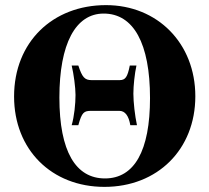

<svg xmlns="http://www.w3.org/2000/svg" viewBox="-20 -712 818 750"><path d="M260 -456C268 -423 275 -370 275 -341C275 -307 270 -257 260 -223H286C300 -274 308 -279 337 -279H446C469 -279 483 -259 489 -223H515C507 -260 501 -313 501 -346C501 -377 506 -424 513 -456H487C478 -411 470 -399 447 -399H338C311 -399 301 -410 286 -456ZM394 -692C186 -692 35 -548 35 -335C35 -128 181 18 388 18C595 18 743 -128 743 -336C743 -543 595 -692 394 -692ZM385 -659C502 -659 566 -542 566 -329C566 -123 505 -15 390 -15C276 -15 212 -120 212 -331C212 -541 275 -659 385 -659Z"/></svg>

Font: STIXGeneral
Style: Bold
Weight: 700
Designer: MicroPress Inc., with final additions and corrections provided by Coen Hoffman, Elsevier (retired)
Version: Version 1.1.0